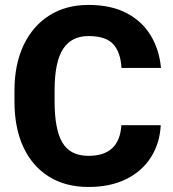

<svg xmlns="http://www.w3.org/2000/svg" viewBox="-20 -741 695 771"><path d="M467.3 -238.3H625.5Q621.6 -165 585.9 -109.1Q550.3 -53.2 486.6 -21.7Q422.9 9.8 335.4 9.8Q242.7 9.8 176 -32Q109.4 -73.7 73.7 -150.6Q38.1 -227.5 38.1 -333.5V-377Q38.1 -482.9 75 -560.1Q111.8 -637.2 178.5 -679.2Q245.1 -721.2 335 -721.2Q425.8 -721.2 488.3 -688.5Q550.8 -655.8 585.2 -598.6Q619.6 -541.5 626.5 -468.3H467.8Q464.4 -530.8 434.8 -563.5Q405.3 -596.2 335 -596.2Q266.6 -596.2 232.9 -543.9Q199.2 -491.7 199.2 -377.9V-333.5Q199.2 -221.7 230.5 -168.5Q261.7 -115.2 335.4 -115.2Q460 -115.2 467.3 -238.3Z"/></svg>

Font: Vazirmatn RD ExtraBold
Style: Regular
Weight: 800
Designer: Saber Rastikerdar
Foundry: Saber Rastikerdar
Version: Version 32.102